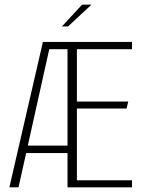

<svg xmlns="http://www.w3.org/2000/svg" viewBox="-20 -799 614 819"><path d="M268 -620H543V-589H308V-366H527L520 -336H308V-30H543V0H268ZM68 -146V-178H281V-146ZM20 0 163 -620H197L59 0ZM169 -589V-620H280V-589ZM244 -686 330 -779H370L270 -686Z"/></svg>

Font: Smooch Sans Thin Light
Style: Regular
Weight: 300
Version: Version 1.010